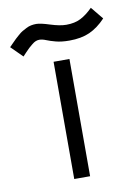

<svg xmlns="http://www.w3.org/2000/svg" viewBox="-183 -694 527 745"><g transform="rotate(-10 80.5 -321.5)"><path d="M48.8 -461.9H111.3V0H48.8ZM227.5 -643.1 267.6 -594.2Q237.3 -562 204.1 -547.1Q170.9 -532.2 124 -532.2Q92.8 -532.2 70.8 -538.1Q48.8 -543.9 34.7 -549.8Q20.5 -555.7 8.8 -555.7Q2 -555.7 -5.1 -553Q-12.2 -550.3 -21.2 -542.7Q-30.3 -535.2 -34.7 -531.2Q-39.1 -527.3 -49.8 -515.9Q-60.5 -504.4 -62.5 -502.4L-107.4 -546.9Q-105.5 -548.8 -94.2 -560.3Q-83 -571.8 -79.3 -575.2Q-75.7 -578.6 -65.4 -587.6Q-55.2 -596.7 -48.6 -600.3Q-42 -604 -32.2 -609.1Q-22.5 -614.3 -12.7 -616.2Q-2.9 -618.2 7.8 -618.2Q24.4 -618.2 61 -606.4Q97.7 -594.7 123 -594.7Q156.2 -594.7 179.9 -606.9Q203.6 -619.1 227.5 -643.1Z"/></g></svg>

Font: Estedad
Style: regular
Weight: 400
Version: Version 0.7(Beta10)